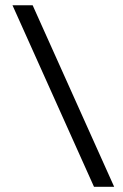

<svg xmlns="http://www.w3.org/2000/svg" viewBox="-20 -715 472 735"><path d="M105 -694.8 417 0H339.8L27.8 -694.8Z"/></svg>

Font: Bluu Next
Style: Bold
Weight: 700
Designer: Jean-Baptiste Morizot, Igor Stepanchenko (Cyrillic)
Foundry: Igor Stepanchenko
Version: Version 1.005